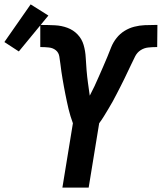

<svg xmlns="http://www.w3.org/2000/svg" viewBox="-101 -857 739 877"><path d="M184 0 232 -294Q226 -310 221 -326.5Q216 -343 212 -359.5Q208 -376 204.5 -393Q201 -410 197.5 -427Q194 -444 191 -461Q188 -478 185 -495Q182 -512 179.5 -529.5Q177 -547 175 -564Q173 -581 170 -599Q167 -617 154 -627.5Q141 -638 123 -640Q105 -642 87 -642H83V-743H90Q120 -743 150 -741.5Q180 -740 207 -730Q234 -720 253.5 -699.5Q273 -679 281 -651.5Q289 -624 290.5 -594.5Q292 -565 294.5 -535.5Q297 -506 301 -477Q305 -448 309 -420Q320 -441 330.5 -463Q341 -485 350.5 -507.5Q360 -530 370 -552Q380 -574 389 -596.5Q398 -619 407 -641.5Q416 -664 431.5 -683.5Q447 -703 468 -716Q489 -729 512.5 -735Q536 -741 559.5 -742Q583 -743 606 -743H618L617 -642H613Q595 -642 576 -640Q557 -638 541 -627.5Q525 -617 516 -599Q507 -581 499 -564Q491 -547 482.5 -529.5Q474 -512 466 -495Q458 -478 449 -461Q440 -444 431.5 -427Q423 -410 413.5 -393Q404 -376 394 -359.5Q384 -343 374 -326.5Q364 -310 352 -294L304 0ZM-15 -622 -81 -665 39 -837 120 -786Z"/></svg>

Font: Iosevka Aile
Style: Bold Italic
Weight: 700
Italic angle: -9°
Designer: Belleve Invis
Foundry: Belleve Invis
Version: Version 28.0.1; ttfautohint (v1.8.4)